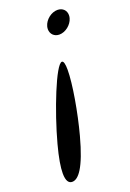

<svg xmlns="http://www.w3.org/2000/svg" viewBox="-125 -467 484 715"><g transform="rotate(-20 117.0 -109.5)"><path d="M29.7 48.8C16.1 99.6 10.5 134.8 10.5 158.4C10.5 189.2 20 200.2 33.6 200.2C58 200.2 87.1 166 118.5 48.8C141 -34.9 159.7 -142.9 159.7 -197.9C159.7 -219.9 156.7 -233.4 149.7 -233.4C125.8 -233.4 61.1 -68.4 29.7 48.8ZM143.5 -376C142.5 -372.1 142 -368.4 142 -364.8C142 -345.7 155.9 -331.5 176 -331.5C200.4 -331.5 225.8 -351.6 232.4 -376C233.5 -380 234 -383.9 234 -387.6C234 -406.7 220.3 -420.4 199.8 -420.4C175.9 -420.4 150.2 -400.9 143.5 -376Z"/></g></svg>

Font: Pierce
Style: Oblique
Weight: 400
Italic angle: -15°
Version: Version 0.2.0